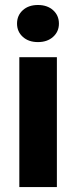

<svg xmlns="http://www.w3.org/2000/svg" viewBox="-20 -761 310 781"><path d="M211.4 -528.3V0H58.6V-528.3ZM49.3 -665Q49.3 -698.2 72.8 -719.5Q96.2 -740.7 134.3 -740.7Q172.4 -740.7 196 -719.5Q219.7 -698.2 219.7 -665Q219.7 -632.3 196 -611.1Q172.4 -589.8 134.3 -589.8Q96.2 -589.8 72.8 -611.1Q49.3 -632.3 49.3 -665Z"/></svg>

Font: Roboto ExtraBold
Style: Regular
Weight: 800
Designer: Christian Robertson
Foundry: Google
Version: Version 3.009; 2024